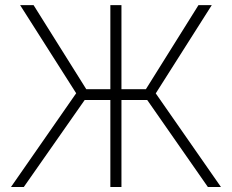

<svg xmlns="http://www.w3.org/2000/svg" viewBox="-20 -748 928 768"><path d="M465.8 -727.5V0H421.4V-727.5ZM23.9 0 284.7 -375 60.5 -727.5H114.3L325.2 -391.1H563.5L773.9 -727.5H827.1L603 -374.5L863.8 0H811.5L568.8 -348.1H318.8L75.2 0Z"/></svg>

Font: Inter Tight ExtraLight
Style: Regular
Weight: 250
Designer: Rasmus Andersson
Foundry: rsms
Version: Version 3.004